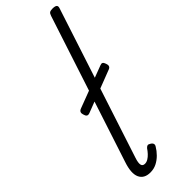

<svg xmlns="http://www.w3.org/2000/svg" viewBox="-367 -1151 1188 1188"><g transform="rotate(-45 227.0 -557.0)"><path d="M131 16Q77 16 58.5 -24Q40 -64 66 -141L381 -1104Q386 -1120 394 -1125Q402 -1130 419 -1130Q442 -1130 449.5 -1122.5Q457 -1115 451 -1099L129 -113Q118 -80 121.5 -63Q125 -46 145 -46Q159 -46 173 -54.5Q187 -63 199.5 -76.5Q212 -90 222 -105Q229 -113 236.5 -115.5Q244 -118 256 -110Q269 -102 271 -93Q273 -84 267 -75Q253 -51 232 -30Q211 -9 186 3.5Q161 16 131 16ZM123 -511Q109 -506 101.5 -511.5Q94 -517 90 -533Q86 -545 89.5 -554Q93 -563 106 -568L381 -672Q393 -677 400 -673Q407 -669 412 -654Q417 -641 414.5 -632Q412 -623 401 -618Z"/></g></svg>

Font: Playwrite CU Light
Style: Regular
Weight: 300
Designer: Veronika Burian, José Scaglione
Foundry: TypeTogether
Version: Version 1.002